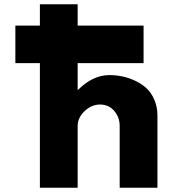

<svg xmlns="http://www.w3.org/2000/svg" viewBox="-20 -880 810 900"><path d="M167 -760V-860H344V-760H653V-584H344V-459H346Q415 -528 493 -528Q523 -528 552.5 -522Q582 -516 612.5 -502Q643 -488 666 -467Q689 -446 703.5 -412.5Q718 -379 718 -338V0H541V-290Q541 -330 515.5 -360Q490 -390 449 -390Q409 -390 376.5 -359Q344 -328 344 -290V0H167V-584H52V-760Z"/></svg>

Font: Hussar
Style: BoldWeb
Weight: 700
Foundry: Cannot Into Space Fonts
Version: Version 2.00